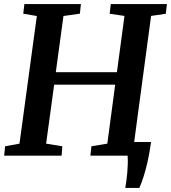

<svg xmlns="http://www.w3.org/2000/svg" viewBox="-22 -763 838 941"><path d="M592 158Q595 141.5 597.5 122.5Q600 103.5 601.8 83.5Q603.5 63.5 604.2 42.5Q605 21.5 603.5 0L558 -67H718.5Q710.5 -11.5 701 30.8Q691.5 73 681.2 104.2Q671 135.5 661 158ZM-1.5 0 3 -46 73.5 -59 158.5 -684.5 92 -696 97.5 -743H374.5L369.5 -696L289 -684.5L251.5 -409H551L588 -685L515.5 -695.5L521 -743H796L790.5 -695.5L718.5 -685L634.5 -59L707.5 -46L702.5 0H421L426 -46L504 -59L542.5 -348H243.5L204 -59L283.5 -46L280 0Z"/></svg>

Font: Merriweather 20pt SemiBold
Style: Italic
Weight: 600
Italic angle: -7.8°
Version: Version 2.101